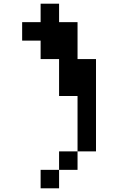

<svg xmlns="http://www.w3.org/2000/svg" viewBox="-20 -820 740 1040"><path d="M400 -700V-500H500V0H400V-300H300V-500H200V-600H100V-700H200V-800H300V-700ZM200 200V100H300V200ZM300 100V0H400V100Z"/></svg>

Font: FT88 Gothique
Style: Regular
Weight: 400
Designer: Ange Degheest & Oriane Charvieux
Foundry: Velvetyne Type Foundry
Version: Version 1.000;FEAKit 1.0